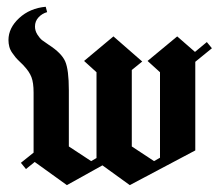

<svg xmlns="http://www.w3.org/2000/svg" viewBox="-20 -535 646 567"><path d="M315 -427.5 400 -353.3 369.2 -328.3V-102.5L435 -59.2L452.5 -69.2V-321.7L415.8 -355L503.3 -427.5L555.8 -381.7L590.8 -410.8L605.8 -392.5L556.7 -352.5V-90.8L363.3 11.7L282.5 -46.7L177.5 11.7L82.5 -56.7L56.7 -35.8L41.7 -54.2L79.2 -84.2V-261.7Q79.2 -290.8 72.9 -307.1Q66.7 -323.3 51.7 -339.2Q50 -341.7 40 -351.2Q30 -360.8 26.2 -365.4Q22.5 -370 16.2 -378.8Q10 -387.5 7.5 -397.1Q5 -406.7 5 -416.7Q5 -452.5 36.7 -481.7Q68.3 -510.8 115 -515L119.2 -499.2Q104.2 -495 93.8 -483.8Q83.3 -472.5 83.3 -456.7Q83.3 -444.2 90.4 -432.9Q97.5 -421.7 104.6 -416.2Q111.7 -410.8 124.2 -402.5Q161.7 -378.3 172.5 -353.8Q183.3 -329.2 183.3 -268.3V-102.5L249.2 -59.2L265 -68.3V-321.7L228.3 -355Z"/></svg>

Font: Chomsky
Style: Regular
Weight: 400
Version: Version 2.3